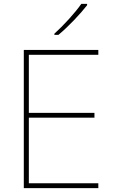

<svg xmlns="http://www.w3.org/2000/svg" viewBox="-20 -972 590 992"><path d="M430 -945V-952H400C371 -909 306 -838 261 -798V-792H282C335 -836 395 -900 430 -945ZM488 0V-25H129V-364H468V-389H129V-689H488V-714H103V0Z"/></svg>

Font: Noto Sans Thai Looped Thin
Style: Regular
Weight: 100
Designer: Sasikarn Vongin, Ben Mitchell
Foundry: The Fontpad Ltd
Version: Version 1.001